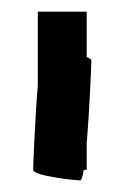

<svg xmlns="http://www.w3.org/2000/svg" viewBox="-20 -730 220 330"><path d="M37 -438C37 -428 107 -420 118 -420C120 -420 122 -427 124 -438H129V-484C134 -542 137 -620 137 -626C137 -628 134 -630 129 -632V-710H45V-583C40 -525 37 -444 37 -438Z"/></svg>

Font: bitstorm
Style: excn
Weight: 400
Version: Version 0.2